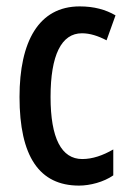

<svg xmlns="http://www.w3.org/2000/svg" viewBox="-20 -570 402 600"><path d="M227 10C261 10 304 -1 334 -22V-103C301 -84 269 -73 237 -73C172 -73 138 -138 138 -267C138 -398 172 -466 236 -466C261 -466 286 -458 313 -444L341 -522C310 -540 274 -550 229 -550C101 -550 41 -440 41 -267C41 -81 103 10 227 10Z"/></svg>

Font: Noto Sans Arabic ExtCond Med
Style: Regular
Weight: 500
Width: 2
Designer: Monotype Design Team, Nadine Chahine, Nizar Qandah and Khaled Hosny
Foundry: Monotype Imaging Inc.
Version: Version 2.012